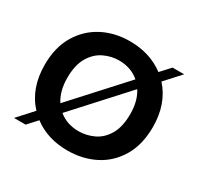

<svg xmlns="http://www.w3.org/2000/svg" viewBox="-126 -706 887 861"><g transform="rotate(30 317.5 -275.5)"><path d="M317 7Q213 7 141 -48L97 0H37L108 -78Q37 -154 37 -276Q37 -366 74.5 -429Q112 -492 175 -525Q238 -558 317 -558Q420 -558 495 -502L540 -551H600L528 -472Q597 -395 597 -276Q597 -185 559.5 -121.5Q522 -58 458.5 -25.5Q395 7 317 7ZM184 -161 422 -422Q379 -459 317 -459Q277 -459 239.5 -441Q202 -423 178 -382.5Q154 -342 154 -276Q154 -207 184 -161ZM317 -93Q357 -93 394.5 -110.5Q432 -128 456 -168.5Q480 -209 480 -276Q480 -343 451 -388L214 -128Q256 -93 317 -93Z"/></g></svg>

Font: Ulagadi Sans Medium
Style: Regular
Weight: 500
Designer: Ninad Kale (Devanagari), Jonny Pinhorn (Latin)
Foundry: Indian Type Foundry
Version: Version 3.01;March 29, 2020;FontCreator 12.0.0.2522 64-bit; 